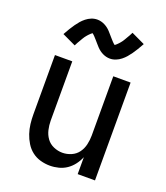

<svg xmlns="http://www.w3.org/2000/svg" viewBox="-140 -855 829 959"><g transform="rotate(20 274.0 -375.5)"><path d="M237 8Q212 8 187 1Q162 -6 142 -21.5Q122 -37 108.5 -59Q95 -81 87 -105Q79 -129 76 -154Q73 -179 73 -205V-520H165V-205Q165 -181 170.5 -157Q176 -133 190 -113.5Q204 -94 227 -84Q250 -74 274 -74Q298 -74 321 -84Q344 -94 358 -113.5Q372 -133 377.5 -157Q383 -181 383 -205V-520H475V0H383V-90Q374 -68 359.5 -49Q345 -30 326 -17Q307 -4 284 2Q261 8 237 8ZM336 -597Q326 -597 316 -599.5Q306 -602 297 -606.5Q288 -611 280 -617Q272 -623 265 -630.5Q258 -638 252.5 -644.5Q247 -651 239 -660Q231 -669 225 -675.5Q219 -682 212 -687Q209 -685 203 -679.5Q197 -674 194 -670.5Q191 -667 187.5 -663Q184 -659 180.5 -654Q177 -649 173.5 -643Q170 -637 166 -630Q162 -623 157.5 -615.5Q153 -608 149 -599L77 -633Q87 -651 96 -666Q105 -681 114 -693.5Q123 -706 132 -716.5Q141 -727 153.5 -737Q166 -747 181 -753Q196 -759 212 -759Q222 -759 232 -756.5Q242 -754 251 -749.5Q260 -745 268 -739Q276 -733 283 -725.5Q290 -718 295.5 -711.5Q301 -705 309 -696Q317 -687 322.5 -681Q328 -675 336 -669Q339 -671 345 -676.5Q351 -682 354 -685.5Q357 -689 360.5 -693Q364 -697 367.5 -702Q371 -707 374.5 -713Q378 -719 382 -726Q386 -733 390.5 -740.5Q395 -748 399 -757L471 -723Q461 -705 452 -690Q443 -675 434 -662.5Q425 -650 416 -639.5Q407 -629 394.5 -619Q382 -609 367 -603Q352 -597 336 -597Z"/></g></svg>

Font: Iosevka Semi-Condensed Medium
Style: Regular
Weight: 500
Monospace: yes
Designer: Belleve Invis
Foundry: Belleve Invis
Version: Version 27.3.5